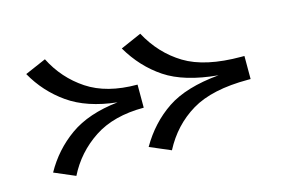

<svg xmlns="http://www.w3.org/2000/svg" viewBox="-75 -669 1253 852"><g transform="rotate(-15 551.5 -243.0)"><path d="M549 -190Q410 -190 320 -130.5Q230 -71 182 25L86 -16Q137 -108 221.5 -168Q306 -228 443 -243Q306 -258 220.5 -318Q135 -378 84 -469L181 -511Q230 -414 319 -355Q408 -296 548 -296H549ZM1040 -296V-190H1028Q862 -190 768 -133.5Q674 -77 621 25L525 -16Q581 -113 667.5 -171Q754 -229 907 -243Q753 -257 666 -315Q579 -373 523 -469L619 -511Q674 -409 767 -352.5Q860 -296 1026 -296Z"/></g></svg>

Font: BioRhyme Expanded
Style: Bold
Weight: 700
Width: 7
Designer: Aoife Mooney
Foundry: Aoife Mooney Type
Version: Version 1.000